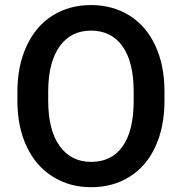

<svg xmlns="http://www.w3.org/2000/svg" viewBox="-20 -741 730 770"><path d="M639.6 -336.9Q639.6 -232.4 603.5 -153.6Q567.4 -74.7 500.2 -32.5Q433.1 9.8 345.7 9.8Q259.3 9.8 191.7 -32.5Q124 -74.7 87.2 -152.8Q50.3 -231 49.8 -333V-373Q49.8 -477.1 86.7 -556.6Q123.5 -636.2 190.7 -678.5Q257.8 -720.7 344.7 -720.7Q431.6 -720.7 498.8 -679Q565.9 -637.2 602.5 -558.8Q639.2 -480.5 639.6 -376.5ZM516.1 -374Q516.1 -492.2 471.4 -555.2Q426.8 -618.2 344.7 -618.2Q264.6 -618.2 219.5 -555.4Q174.3 -492.7 173.3 -377.9V-336.9Q173.3 -219.7 219 -155.8Q264.6 -91.8 345.7 -91.8Q427.7 -91.8 471.9 -154.3Q516.1 -216.8 516.1 -336.9Z"/></svg>

Font: TypoPRO Roboto
Style: Regular
Weight: 500
Designer: Google
Version: Version 2.136; 2016